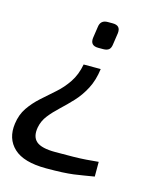

<svg xmlns="http://www.w3.org/2000/svg" viewBox="-122 -580 728 869"><g transform="rotate(15 242.0 -145.0)"><path d="M299 -287Q292 -233 271 -193Q250 -153 222 -123Q194 -93 166.5 -67.5Q139 -42 118.5 -16Q98 10 92 42Q84 87 108.5 108Q133 129 197 129Q248 129 281.5 128.5Q315 128 341.5 126Q368 124 399 121V190Q373 194 350.5 198Q328 202 304.5 205Q281 208 250.5 209.5Q220 211 176 211Q71 211 24.5 167.5Q-22 124 -12 52Q-6 8 16 -24Q38 -56 68.5 -83.5Q99 -111 130.5 -138.5Q162 -166 186 -202Q210 -238 219 -287ZM298 -501Q317 -501 325.5 -492Q334 -483 332 -464L324 -410Q322 -392 313 -384.5Q304 -377 286 -377H263Q225 -377 229 -414L237 -468Q241 -501 275 -501Z"/></g></svg>

Font: Exo 2 Medium
Style: Italic
Weight: 500
Italic angle: -8°
Designer: Natanael Gama
Foundry: Natanael Gama
Version: Version 2.010